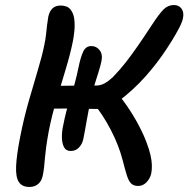

<svg xmlns="http://www.w3.org/2000/svg" viewBox="-20 -732 749 763"><path d="M135 -296 155 -386Q185 -390 223 -391Q261 -392 297 -392Q333 -392 361 -392Q380 -392 396 -401Q412 -410 428 -425Q457 -455 480 -484.5Q503 -514 528 -550Q553 -586 583 -632Q613 -678 630.5 -695Q648 -712 671 -712Q691 -712 701.5 -697.5Q712 -683 707 -659Q704 -644 691.5 -620Q679 -596 661 -567Q643 -538 622.5 -509Q602 -480 581 -455Q560 -429 533.5 -402Q507 -375 478.5 -351.5Q450 -328 422.5 -313.5Q395 -299 371 -299Q330 -299 286.5 -300Q243 -301 203.5 -300.5Q164 -300 135 -296ZM97 11Q68 11 55 -8.5Q42 -28 44 -72Q46 -116 60 -187Q74 -259 93.5 -327.5Q113 -396 130.5 -454Q148 -512 156 -553Q161 -576 163 -595.5Q165 -615 167 -632Q169 -649 172 -666Q177 -688 189 -699Q201 -710 221 -710Q247 -710 259.5 -695Q272 -680 275 -657Q278 -634 275.5 -609Q273 -584 269 -565Q259 -516 241 -456.5Q223 -397 204.5 -335Q186 -273 174 -212Q167 -174 163.5 -148Q160 -122 158.5 -103.5Q157 -85 155.5 -70.5Q154 -56 151 -40Q147 -14 132.5 -1.5Q118 11 97 11ZM261 -132Q242 -132 234 -148Q226 -164 226 -187.5Q226 -211 231 -233Q242 -291 260.5 -346Q279 -401 292 -464Q300 -504 310.5 -526.5Q321 -549 343 -549Q363 -549 376 -532.5Q389 -516 383 -488Q379 -469 371 -444Q363 -419 354.5 -391.5Q346 -364 341 -337Q338 -324 334 -303Q330 -282 325.5 -258Q321 -234 317.5 -213Q314 -192 311 -179Q307 -160 294 -146Q281 -132 261 -132ZM529 7Q511 7 501 -3Q491 -13 484 -35.5Q477 -58 467 -97Q452 -155 420 -216.5Q388 -278 348 -326L431 -377Q456 -352 482.5 -314Q509 -276 530.5 -235.5Q552 -195 563 -164Q573 -138 578 -116Q583 -94 583.5 -76Q584 -58 581 -42Q576 -22 562 -7.5Q548 7 529 7Z"/></svg>

Font: Shantell Sans Medium
Style: Italic
Weight: 500
Italic angle: -11°
Designer: Stephen Nixon, Anya Danilova, Shantell Martin
Foundry: Arrow Type
Version: Version 1.011;[c5ecc13dd]